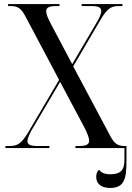

<svg xmlns="http://www.w3.org/2000/svg" viewBox="-20 -734 655 952"><path d="M7 0H225V-10H167C131 -10 116 -17 116 -34C116 -50 131 -81 147 -106L278 -328L398 -103C415 -70 422 -49 422 -36C422 -18 408 -10 371 -10H354V0H597V58C597 112 576 130 527 130C498 130 483 122 471 108C462 115 457 127 457 143C457 179 484 198 526 198C596 198 607 152 607 68V-10H600C563 -10 547 -21 525 -63L343 -405L482 -642C512 -691 531 -704 568 -704H587V-714H385V-704H433C468 -704 482 -697 482 -679C482 -665 473 -644 455 -615L338 -416L232 -616C217 -644 209 -665 209 -678C209 -697 224 -704 259 -704H275V-714H20V-704H30C69 -704 85 -693 107 -651L273 -338L117 -73C86 -23 67 -10 27 -10H7Z"/></svg>

Font: Noto Serif Display SemiCondensed
Style: Regular
Weight: 400
Width: 4
Designer: Monotype Design Team
Foundry: Monotype Imaging Inc.
Version: Version 2.009